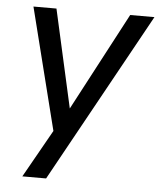

<svg xmlns="http://www.w3.org/2000/svg" viewBox="-50 -545 644 773"><g transform="rotate(5 271.5 -158.5)"><path d="M69 184 189 -29 184 16 54 -501H147L240 -85H225L445 -501H543L165 184Z"/></g></svg>

Font: Nunitoga
Style: Medium Italic
Weight: 500
Italic angle: -9°
Designer: Vernon Adams
Foundry: Vernon Adams
Version: Version 1.0